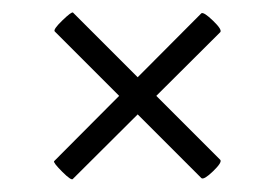

<svg xmlns="http://www.w3.org/2000/svg" viewBox="-20 -342 438 305"><path d="M66 -86 300 -321Q304 -323 318.5 -309Q333 -295 330 -291L96 -58Q94 -54 79 -69Q64 -84 66 -86ZM96 -322 330 -88Q333 -84 318.5 -70Q304 -56 300 -59L67 -292Q64 -295 79 -309.5Q94 -324 96 -322Z"/></svg>

Font: Cormorant Infant Medium
Style: Italic
Weight: 500
Italic angle: -10°
Designer: Christian Thalmann (Catharsis Fonts)
Foundry: Catharsis Fonts
Version: Version 4.000